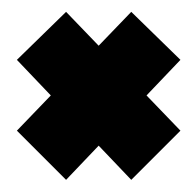

<svg xmlns="http://www.w3.org/2000/svg" viewBox="-20 -400 330 324"><path d="M201.5 -96.5 284.5 -179.5 91.5 -380 8.5 -299ZM91.5 -96.5 284.5 -299 201.5 -380 8.5 -179.5Z"/></svg>

Font: Anybody ExtraCondensed Black
Style: Regular
Weight: 900
Width: 2
Version: Version 1.113;gftools[0.9.25]